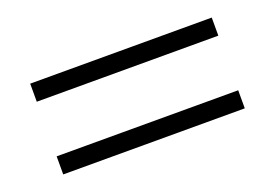

<svg xmlns="http://www.w3.org/2000/svg" viewBox="-49 -550 686 479"><g transform="rotate(-20 294.0 -310.5)"><path d="M53 -431C53 -431 53 -383 53 -383C53 -383 535 -383 535 -383C535 -383 535 -431 535 -431C535 -431 53 -431 53 -431ZM53 -238C53 -238 53 -190 53 -190C53 -190 535 -190 535 -190C535 -190 535 -238 535 -238C535 -238 53 -238 53 -238Z"/></g></svg>

Font: BUSH 25 TRIRONG 0515 A
Style: Regular
Weight: 400
Designer: Katatrad Team
Foundry: CadsonDemak